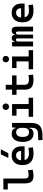

<svg xmlns="http://www.w3.org/2000/svg" viewBox="1810 -2645 1068 4728"><g transform="rotate(-90 2344.0 -281.0)"><path d="M370.1 9.8Q275.4 9.8 233.6 -42Q191.9 -93.8 191.9 -207.5V-623H43V-732.4H312V-212.4Q312 -158.7 329.8 -134.3Q347.7 -109.9 409.2 -109.9Q451.2 -109.9 515.6 -128.4L529.3 -10.7Q488.8 0 451.2 4.9Q413.6 9.8 370.1 9.8Z M921.4 9.8Q787.6 9.8 715.1 -59.8Q642.6 -129.4 642.6 -259.8Q642.6 -386.7 704.3 -457Q766.1 -527.3 878.4 -527.3Q986.8 -527.3 1046.1 -462.9Q1105.5 -398.4 1105.5 -275.9Q1105.5 -240.7 1102.5 -209H765.6Q794.9 -101.6 933.1 -101.6Q967.3 -101.6 1000.2 -105.2Q1033.2 -108.9 1067.4 -115.2L1080.1 -3.9Q1031.7 4.9 991.9 7.3Q952.1 9.8 921.4 9.8ZM760.3 -295.9H990.2Q990.2 -355.5 960.9 -387Q931.6 -418.5 879.4 -418.5Q828.6 -418.5 797.9 -386.7Q767.1 -355 760.3 -295.9ZM818.8 -609.4 906.7 -794.9H1032.2L934.6 -609.4Z M1260.7 233.4 1255.9 126.5 1421.9 121.6Q1494.1 119.1 1526.9 81.3Q1559.6 43.5 1560.1 -30.3V-93.8H1549.8Q1543.5 -43.5 1509.3 -16.8Q1475.1 9.8 1418.5 9.8Q1319.8 9.8 1266.8 -58.6Q1213.9 -127 1213.9 -256.3Q1213.9 -387.7 1267.1 -457.5Q1320.3 -527.3 1418.9 -527.3Q1536.6 -527.3 1553.2 -423.8H1561.5L1569.8 -517.6H1680.7V-45.9Q1680.7 92.3 1616.5 158Q1552.2 223.6 1412.1 228.5ZM1560.1 -265.6Q1560.1 -417.5 1449.7 -417.5Q1394.5 -417.5 1365.2 -376Q1335.9 -334.5 1335.9 -256.3Q1335.9 -100.1 1449.7 -100.1Q1507.8 -100.1 1533.9 -137.2Q1560.1 -174.3 1560.1 -251.5Z M1831.1 0V-109.4H2024.9V-408.2H1860.4V-517.6H2145V-109.4H2300.8V0ZM2080.1 -592.3Q2045.4 -592.3 2022.9 -614.7Q2000.5 -637.2 2000.5 -671.9Q2000.5 -706.5 2022.9 -729Q2045.4 -751.5 2080.1 -751.5Q2114.7 -751.5 2137.2 -729Q2159.7 -706.5 2159.7 -671.9Q2159.7 -637.2 2137.2 -614.7Q2114.7 -592.3 2080.1 -592.3Z M2740.2 9.8Q2612.3 9.8 2555.9 -42Q2499.5 -93.8 2499.5 -207.5V-408.2H2373V-517.6H2499.5V-673.8H2619.6V-517.6H2851.6V-408.2H2619.6V-217.3Q2619.6 -156.7 2650.1 -129.6Q2680.7 -102.5 2750 -102.5Q2772.9 -102.5 2799.3 -105.2Q2825.7 -107.9 2859.4 -112.3L2871.1 -2Q2838.4 3.9 2807.1 6.8Q2775.9 9.8 2740.2 9.8Z M3002.9 0V-109.4H3196.8V-408.2H3032.2V-517.6H3316.9V-109.4H3472.7V0ZM3252 -592.3Q3217.3 -592.3 3194.8 -614.7Q3172.4 -637.2 3172.4 -671.9Q3172.4 -706.5 3194.8 -729Q3217.3 -751.5 3252 -751.5Q3286.6 -751.5 3309.1 -729Q3331.5 -706.5 3331.5 -671.9Q3331.5 -637.2 3309.1 -614.7Q3286.6 -592.3 3252 -592.3Z M3932.6 0V-368.7Q3932.6 -422.4 3897.9 -422.4Q3856.4 -422.4 3856.4 -359.4V0H3762.2V-378.4Q3762.2 -422.4 3727.1 -422.4Q3685.1 -422.4 3685.1 -359.4V0H3565.4V-517.6H3673.3L3680.2 -453.1H3690.4Q3698.7 -527.3 3772.9 -527.3Q3839.4 -527.3 3853 -453.1H3863.8Q3867.2 -486.3 3889.6 -506.8Q3912.1 -527.3 3950.7 -527.3Q4003.4 -527.3 4027.6 -498.5Q4051.8 -469.7 4051.8 -405.3V0Z M4437 9.8Q4303.2 9.8 4230.7 -59.8Q4158.2 -129.4 4158.2 -259.8Q4158.2 -386.7 4220 -457Q4281.7 -527.3 4394 -527.3Q4502.4 -527.3 4561.8 -462.9Q4621.1 -398.4 4621.1 -275.9Q4621.1 -240.7 4618.2 -209H4281.2Q4310.5 -101.6 4448.7 -101.6Q4482.9 -101.6 4515.9 -105.2Q4548.8 -108.9 4583 -115.2L4595.7 -3.9Q4547.4 4.9 4507.6 7.3Q4467.8 9.8 4437 9.8ZM4275.9 -295.9H4505.9Q4505.9 -355.5 4476.6 -387Q4447.3 -418.5 4395 -418.5Q4344.2 -418.5 4313.5 -386.7Q4282.7 -355 4275.9 -295.9Z"/></g></svg>

Font: CaskaydiaCove NF SemiBold
Style: Regular
Weight: 600
Designer: Aaron Bell
Foundry: Saja Typeworks
Version: Version 2111.001; VTT 6.35;Nerd Fonts 3.2.1